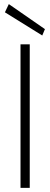

<svg xmlns="http://www.w3.org/2000/svg" viewBox="-20 -916 244 936"><path d="M80 0V-700H125V0ZM186 -743 4 -856 23 -896 199 -774Z"/></svg>

Font: DM Sans 11pt ExtraLight
Style: Regular
Weight: 250
Version: Version 4.004;gftools[0.9.30]